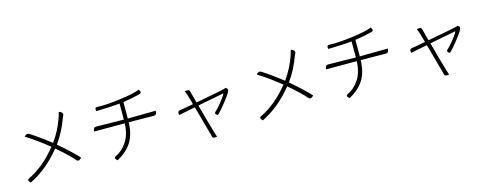

<svg xmlns="http://www.w3.org/2000/svg" viewBox="-29 -1540 6058 2398"><g transform="rotate(-15 3000.0 -341.0)"><path d="M732 -744Q790 -724 775 -687L763 -661Q698 -483 603 -354Q772 -211 854 -119Q815 -77 791 -102Q719 -186 570 -313Q393 -93 167 19Q123 -20 158 -37Q356 -130 531 -346Q369 -476 241 -554Q274 -594 306 -572Q420 -500 563 -387Q656 -514 714 -681L732 -744Z M1768 -753Q1803 -707 1761 -696Q1665 -670 1543 -653V-440L1906 -444Q1906 -389 1866 -389L1542 -392Q1538 -241 1478 -142Q1418 -43 1287 31Q1238 -5 1277 -25Q1361 -63 1423 -154Q1485 -246 1491 -392H1095Q1095 -445 1135 -445L1492 -440V-647Q1397 -636 1187 -631Q1174 -681 1210 -679Q1324 -673 1507 -697Q1691 -721 1768 -753Z M2319 -584Q2376 -598 2383 -567Q2392 -529 2424 -412Q2726 -468 2793 -484L2824 -494Q2856 -471 2840 -441Q2826 -410 2760 -325Q2695 -240 2642 -191Q2596 -215 2623 -239Q2646 -257 2699 -321Q2752 -386 2773 -422Q2782 -436 2764 -433L2722 -424Q2672 -415 2586 -398Q2500 -381 2437 -369Q2514 -83 2542 7Q2544 14 2551 35L2562 67Q2505 82 2499 46L2493 18Q2488 0 2471 -58Q2455 -117 2429 -211Q2403 -305 2388 -359Q2255 -333 2175 -316Q2161 -367 2201 -372L2239 -378Q2254 -380 2376 -403Q2350 -499 2340 -530L2319 -584Z M3732 -744Q3790 -724 3775 -687L3763 -661Q3698 -483 3603 -354Q3772 -211 3854 -119Q3815 -77 3791 -102Q3719 -186 3570 -313Q3393 -93 3167 19Q3123 -20 3158 -37Q3356 -130 3531 -346Q3369 -476 3241 -554Q3274 -594 3306 -572Q3420 -500 3563 -387Q3656 -514 3714 -681L3732 -744Z M4768 -753Q4803 -707 4761 -696Q4665 -670 4543 -653V-440L4906 -444Q4906 -389 4866 -389L4542 -392Q4538 -241 4478 -142Q4418 -43 4287 31Q4238 -5 4277 -25Q4361 -63 4423 -154Q4485 -246 4491 -392H4095Q4095 -445 4135 -445L4492 -440V-647Q4397 -636 4187 -631Q4174 -681 4210 -679Q4324 -673 4507 -697Q4691 -721 4768 -753Z M5319 -584Q5376 -598 5383 -567Q5392 -529 5424 -412Q5726 -468 5793 -484L5824 -494Q5856 -471 5840 -441Q5826 -410 5760 -325Q5695 -240 5642 -191Q5596 -215 5623 -239Q5646 -257 5699 -321Q5752 -386 5773 -422Q5782 -436 5764 -433L5722 -424Q5672 -415 5586 -398Q5500 -381 5437 -369Q5514 -83 5542 7Q5544 14 5551 35L5562 67Q5505 82 5499 46L5493 18Q5488 0 5471 -58Q5455 -117 5429 -211Q5403 -305 5388 -359Q5255 -333 5175 -316Q5161 -367 5201 -372L5239 -378Q5254 -380 5376 -403Q5350 -499 5340 -530L5319 -584Z"/></g></svg>

Font: Swei Half Moon CJK SC
Style: Light
Weight: 300
Version: Version 2.071